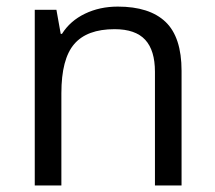

<svg xmlns="http://www.w3.org/2000/svg" viewBox="-20 -565 654 585"><path d="M452.1 0V-346.2Q452.1 -411.6 422.4 -443.8Q392.6 -476.1 329.1 -476.1Q245.1 -476.1 206.1 -430.7Q167 -385.3 167 -280.8V0H85.9V-535.2H151.9L165 -461.9H168.9Q193.8 -501.5 238.8 -523.2Q283.7 -544.9 338.9 -544.9Q435.5 -544.9 484.4 -498.3Q533.2 -451.7 533.2 -349.1V0Z"/></svg>

Font: f04920746
Style: Regular
Weight: 400
Foundry: Ascender Corporation
Version: Version 1.10